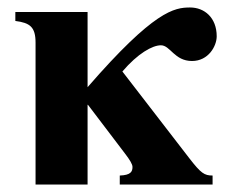

<svg xmlns="http://www.w3.org/2000/svg" viewBox="-20 -493 621 513"><path d="M214 -461H21V-437C60 -432 75 -421 75 -379V0H214V-213H215L313 -84C327 -66 334 -54 334 -47C334 -35 330 -25 300 -24V0H548V-24C526 -24 517 -30 486 -70L307 -302C348 -350 387 -372 410 -372C435 -372 446 -330 493 -330C537 -330 559 -370 559 -396C559 -446 526 -473 488 -473C446 -473 392 -465 214 -260Z"/></svg>

Font: XITS
Style: Bold
Weight: 700
Designer: MicroPress Inc., with final additions and corrections provided by Coen Hoffman, Elsevier (retired)
Version: Version 1.107